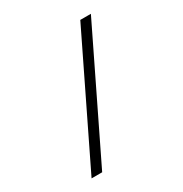

<svg xmlns="http://www.w3.org/2000/svg" viewBox="-182 -835 1015 1067"><g transform="rotate(-30 325.0 -301.0)"><path d="M98 96 484 -698H552L166 96Z"/></g></svg>

Font: Azeret Mono ExtraLight
Style: Regular
Weight: 250
Designer: Martin Vácha
Foundry: Displaay
Version: Version 1.002